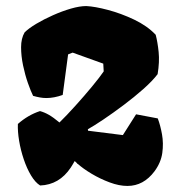

<svg xmlns="http://www.w3.org/2000/svg" viewBox="-20 -610 594 640"><path d="M237.8 -63.5 236.3 -66.4Q232.4 -69.8 229 -73.2Q225.1 -66.4 221.7 -60.8Q218.3 -55.2 215.8 -51.3Q177.7 5.9 113.8 8.3Q97.7 -1.5 83.5 -25.1Q69.3 -48.8 59.1 -79.3Q48.8 -109.9 43.7 -140.9Q38.6 -171.9 39.6 -196.8Q73.2 -226.6 113.3 -239.7Q127.9 -235.8 142.8 -227.3Q157.7 -218.8 178.2 -201.7Q201.7 -224.6 231.4 -257.6Q261.2 -290.5 287.4 -322.3Q313.5 -354 325.7 -372.1L324.2 -397.9L222.2 -434.6L207 -428.7L189 -293.5Q160.2 -283.2 134.3 -283.2Q123.5 -283.2 112.8 -285.2Q102.1 -287.1 90.3 -290.5Q82.5 -306.2 73 -333.3Q63.5 -360.4 56.9 -391.8Q50.3 -423.3 50.3 -452.6Q50.3 -481.9 62 -502Q75.7 -515.6 101.1 -530.8Q126.5 -545.9 156.7 -559.3Q187 -572.8 216.3 -581.3Q245.6 -589.8 267.6 -589.8Q296.4 -588.4 339.8 -576.9Q383.3 -565.4 427 -544.7Q470.7 -523.9 499 -494.1Q505.4 -469.7 508.8 -436.8Q512.2 -403.8 505.4 -362.8Q488.3 -340.3 457.8 -313.2Q427.2 -286.1 392.1 -259.8Q356.9 -233.4 325 -211.9Q293 -190.4 272.9 -179.2L273.4 -174.3L389.6 -159.7L433.6 -229L505.9 -215.3Q514.6 -192.4 520 -162.4Q525.4 -132.3 521 -100.3Q516.6 -68.4 495.1 -39.1Q458.5 9.8 404.8 9.8Q377 9.8 345.5 -2Q314 -13.7 285.4 -30.8Q256.8 -47.9 238.3 -64.5Z"/></svg>

Font: Fruktur
Style: Regular
Weight: 400
Designer: Viktoriya Grabowska, Eben Sorkin
Foundry: Viktoriya Grabowska
Version: Version 1.008; ttfautohint (v1.8.4.7-5d5b)